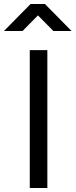

<svg xmlns="http://www.w3.org/2000/svg" viewBox="-68 -941 378 961"><path d="M81 0V-690H169V0ZM-48 -786 85 -921H157L290 -786H199L122 -864L45 -786Z"/></svg>

Font: Cairo Play Medium
Style: Regular
Weight: 500
Version: Version 3.119